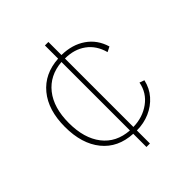

<svg xmlns="http://www.w3.org/2000/svg" viewBox="-196 -718 936 936"><g transform="rotate(-45 271.5 -250.0)"><path d="M270 100V9Q170 4 114 -65Q58 -134 58 -250Q58 -366 114.5 -434.5Q171 -503 270 -509V-600H294V-510Q367 -509 418.5 -473.5Q470 -438 489 -374L463 -361Q447 -421 402.5 -453.5Q358 -486 294 -486V-14Q359 -15 408 -50.5Q457 -86 468 -146L493 -137Q483 -92 454 -59Q425 -26 383.5 -8Q342 10 294 10V100ZM85 -250Q85 -145 133.5 -82.5Q182 -20 270 -14V-486Q183 -479 134 -417Q85 -355 85 -250Z"/></g></svg>

Font: Work Sans ExtraLight
Style: Regular
Weight: 200
Designer: Wei Huang
Foundry: Wei Huang
Version: Version 2.010; ttfautohint (v1.8.3)